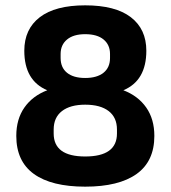

<svg xmlns="http://www.w3.org/2000/svg" viewBox="-20 -687 639 719"><path d="M299 12Q173 12 107 -35.5Q41 -83 41 -178Q41 -241 71.5 -284.5Q102 -328 157 -349Q71 -385 71 -497Q71 -578 129 -622.5Q187 -667 299 -667Q412 -667 470 -622.5Q528 -578 528 -497Q528 -385 442 -349Q497 -328 527.5 -284.5Q558 -241 558 -178Q558 -83 491.5 -35.5Q425 12 299 12ZM299 -395Q343 -395 367.5 -414.5Q392 -434 392 -470V-485Q392 -519 368 -539Q344 -559 299 -559Q255 -559 231 -539Q207 -519 207 -485V-470Q207 -434 231 -414.5Q255 -395 299 -395ZM299 -101Q418 -101 418 -187V-202Q418 -247 387 -271Q356 -295 299 -295Q243 -295 212 -271Q181 -247 181 -202V-187Q181 -101 299 -101Z"/></svg>

Font: Sofia Sans ExtraBold
Style: Regular
Weight: 800
Designer: Botio Nikoltchev, Ani Petrova
Foundry: lettersoup
Version: Version 4.101; ttfautohint (v1.8.4.7-5d5b)